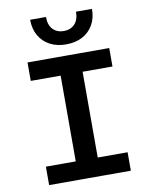

<svg xmlns="http://www.w3.org/2000/svg" viewBox="-99 -1004 848 1076"><g transform="rotate(-10 325.0 -465.5)"><path d="M262 0V-698H387V0ZM92 -698H557V-593H92ZM92 -105H557V0H92ZM323 -760Q271 -760 231.5 -781Q192 -802 170 -840.5Q148 -879 148 -931H238Q238 -885 261.5 -860.5Q285 -836 323 -836Q362 -836 385.5 -860.5Q409 -885 409 -931H500Q500 -879 478 -840.5Q456 -802 416.5 -781Q377 -760 323 -760Z"/></g></svg>

Font: Azeret Mono Medium
Style: Regular
Weight: 500
Designer: Martin Vácha
Foundry: Displaay
Version: Version 1.002